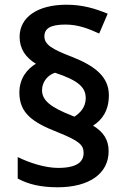

<svg xmlns="http://www.w3.org/2000/svg" viewBox="-20 -785 536 813"><path d="M62 -393C62 -304 121 -266 222 -226C317 -188 334 -171 334 -137C334 -102 309 -74 226 -74C171 -74 103 -96 55 -120V-29C99 -5 152 8 224 8C358 8 440 -50 440 -145C440 -194 417 -227 374 -253C412 -277 441 -316 441 -382C441 -461 380 -507 283 -545C199 -577 168 -597 168 -631C168 -664 193 -681 257 -681C312 -681 356 -663 400 -643L436 -727C382 -749 330 -765 261 -765C139 -765 63 -712 63 -629C63 -578 89 -541 132 -515C95 -493 62 -453 62 -393ZM158 -403C158 -440 184 -468 213 -477C316 -443 343 -413 343 -369C343 -331 319 -306 295 -291L283 -296C194 -331 158 -360 158 -403Z"/></svg>

Font: Noto Sans Bengali UI SemiBold
Style: Regular
Weight: 600
Designer: Jelle Bosma - Monotype Design Team
Foundry: Monotype Imaging Inc.
Version: Version 2.003